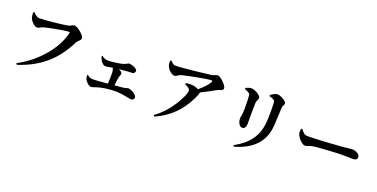

<svg xmlns="http://www.w3.org/2000/svg" viewBox="-22 -1617 4954 2525"><g transform="rotate(20 2455.0 -354.5)"><path d="M266 -645C229 -645 204 -670 176 -698L162 -692C162 -666 162 -647 168 -623C178 -585 232 -520 277 -520C300 -520 326 -543 349 -549C406 -566 626 -611 694 -611C701 -611 705 -608 703 -599C654 -380 455 -130 182 13L194 32C518 -72 701 -261 821 -505C837 -537 881 -557 881 -590C881 -626 779 -714 733 -714C705 -714 693 -693 652 -684C598 -672 346 -645 266 -645Z M1111 -160C1111 -133 1113 -119 1119 -105C1129 -78 1177 -29 1209 -29C1232 -29 1264 -46 1304 -56C1364 -73 1456 -85 1530 -85C1645 -85 1729 -55 1762 -55C1786 -55 1802 -74 1802 -97C1802 -130 1722 -180 1679 -180C1665 -180 1655 -169 1608 -164L1494 -154C1498 -199 1504 -240 1510 -271C1514 -292 1527 -310 1527 -326C1527 -344 1505 -361 1476 -374C1570 -385 1626 -387 1654 -387C1684 -387 1696 -409 1696 -430C1696 -457 1624 -489 1577 -489C1560 -489 1554 -465 1461 -448C1408 -438 1343 -431 1298 -431C1266 -431 1238 -445 1212 -465L1204 -459C1208 -440 1216 -418 1229 -397C1244 -372 1271 -349 1293 -349C1317 -349 1346 -356 1394 -364C1404 -344 1409 -320 1409 -286C1409 -244 1408 -191 1405 -146C1321 -138 1237 -131 1199 -131C1168 -131 1143 -142 1120 -163Z M2362 -486C2403 -468 2437 -450 2437 -418C2437 -352 2306 -96 2112 36L2126 53C2362 -51 2496 -222 2577 -425C2581 -434 2581 -442 2579 -449C2662 -489 2740 -532 2784 -557C2808 -571 2863 -574 2863 -609C2863 -651 2764 -743 2726 -743C2701 -743 2686 -724 2649 -719C2578 -709 2253 -671 2161 -671C2129 -671 2116 -685 2088 -716L2073 -712C2070 -684 2072 -655 2080 -635C2095 -594 2152 -542 2189 -542C2219 -542 2233 -569 2272 -580C2371 -606 2622 -653 2664 -653C2683 -653 2689 -648 2679 -628C2656 -587 2603 -530 2543 -481C2519 -494 2481 -508 2434 -509C2409 -510 2387 -506 2364 -501Z M3245 68C3492 -3 3635 -144 3649 -383C3652 -444 3658 -572 3661 -630C3663 -660 3683 -671 3683 -697C3683 -727 3594 -777 3552 -777C3526 -777 3485 -754 3458 -734L3459 -718C3482 -711 3504 -705 3519 -695C3538 -684 3540 -673 3541 -650C3545 -593 3546 -458 3539 -383C3524 -185 3424 -54 3234 50ZM3123 -695C3145 -687 3166 -678 3180 -669C3195 -660 3200 -652 3202 -632C3208 -591 3208 -485 3208 -436C3208 -367 3194 -338 3194 -313C3194 -254 3226 -204 3259 -204C3293 -204 3313 -226 3313 -279C3313 -347 3312 -523 3315 -566C3317 -607 3339 -622 3339 -648C3339 -684 3247 -734 3203 -734C3177 -734 3148 -723 3123 -711Z M4012 -461 3995 -455C3992 -431 3989 -402 3998 -379C4016 -330 4078 -265 4117 -265C4155 -265 4170 -289 4242 -296C4319 -305 4543 -319 4619 -319C4689 -319 4724 -316 4764 -316C4806 -316 4830 -330 4830 -359C4830 -402 4778 -433 4718 -433C4694 -433 4649 -425 4582 -419C4521 -414 4219 -394 4112 -394C4059 -394 4042 -421 4012 -461Z"/></g></svg>

Font: Noto Serif SC
Style: Bold
Weight: 700
Designer: Ryoko NISHIZUKA 西塚涼子 (kana & ideographs); Frank Grießhammer (Latin, Greek & Cyrillic); Wenlong ZHANG 张文龙 (bopomofo); San
Foundry: Adobe
Version: Version 2.001;hotconv 1.1.0;makeotfexe 2.6.0